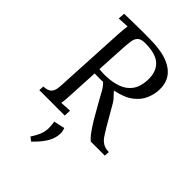

<svg xmlns="http://www.w3.org/2000/svg" viewBox="-277 -810 1179 1179"><g transform="rotate(45 312.5 -221.0)"><path d="M303 -702Q400 -701 457.5 -677Q515 -653 539.5 -612.5Q564 -572 561 -519Q559 -481 542.5 -441.5Q526 -402 485 -370Q444 -338 367 -322Q383 -304 391 -295.5Q399 -287 404 -281.5Q409 -276 415 -266Q421 -256 433 -235L495 -128Q511 -101 525.5 -79.5Q540 -58 560.5 -45.5Q581 -33 612 -33L610 0H488Q466 -19 445.5 -48.5Q425 -78 405 -111L344 -218Q332 -240 317 -267Q302 -294 282 -313Q273 -312 256.5 -312Q240 -312 226 -312.5Q212 -313 209 -313L199 -119Q198 -92 196 -72.5Q194 -53 192 -40Q204 -41 216 -41.5Q228 -42 240 -43Q252 -44 264 -44L262 0H41L43 -33Q81 -35 96 -50.5Q111 -66 114 -93.5Q117 -121 118 -156L141 -588Q142 -608 144 -626.5Q146 -645 148 -660Q130 -659 111.5 -658Q93 -657 75 -656L78 -700Q134 -701 189.5 -702Q245 -703 303 -702ZM297 -664Q262 -664 247 -650Q232 -636 228 -610.5Q224 -585 222 -549L211 -352Q227 -351 241.5 -350Q256 -349 273 -350Q328 -352 371 -368Q414 -384 439.5 -419Q465 -454 468 -511Q470 -549 460.5 -577.5Q451 -606 430.5 -625.5Q410 -645 376.5 -654.5Q343 -664 297 -664ZM229 259 204 240Q230 200 239 173Q248 146 247.5 123Q247 100 243 72L314 56Q319 69 321 81.5Q323 94 321 108Q319 133 307 159Q295 185 275 210Q255 235 229 259Z"/></g></svg>

Font: Lora Italic
Style: Italic
Weight: 400
Italic angle: -3°
Designer: Olga Karpushina, Alexei Vanyashin (Cyrillic)
Foundry: Cyreal
Version: Version 2.210; ttfautohint (v1.8.1.43-b0c9)